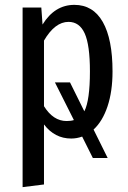

<svg xmlns="http://www.w3.org/2000/svg" viewBox="-20 -558 528 790"><path d="M365 -25 423 92H362L318 4Q296 12 273 12Q205 12 161 -46V201L73 212V-527H150L155 -457Q205 -538 286 -538Q363 -538 403 -467.5Q443 -397 443 -264Q443 -182 422.5 -120.5Q402 -59 365 -25ZM284 -64 206 -219H268L327 -100Q350 -145 350 -264Q350 -373 328.5 -420.5Q307 -468 262 -468Q206 -468 161 -391V-121Q199 -60 254 -60Q272 -60 284 -64Z"/></svg>

Font: Fira Sans Compressed
Style: Regular
Weight: 400
Width: 1
Designer: bBox Type GmbH & Carrois Corporate GbR & Edenspiekermann AG
Foundry: bBox Type GmbH & Carrois Corporate GbR & Edenspiekermann AG
Version: Version 4.301